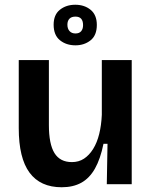

<svg xmlns="http://www.w3.org/2000/svg" viewBox="-20 -776 642 809"><path d="M240 13Q150 13 104.5 -48.5Q59 -110 59 -236V-523H186V-249Q186 -169 209.5 -131Q233 -93 283 -93Q312 -93 334 -107.5Q356 -122 372.5 -148.5Q389 -175 398 -211.5Q407 -248 409 -292V-523H535V-219V0H430L433 -170H416Q403 -106 380 -65.5Q357 -25 322.5 -6Q288 13 240 13ZM298 -585Q259 -585 232.5 -606.5Q206 -628 206 -672Q206 -714 232.5 -735Q259 -756 297 -756Q336 -756 362 -734.5Q388 -713 388 -671Q388 -627 361.5 -606Q335 -585 298 -585ZM298 -635Q314 -635 322 -644.5Q330 -654 330 -670Q330 -688 322 -697Q314 -706 298 -706Q281 -706 272.5 -697Q264 -688 264 -672Q264 -655 273 -645Q282 -635 298 -635Z"/></svg>

Font: Bricolage Grotesque 24pt SemiBold
Style: Regular
Weight: 600
Designer: Mathieu Triay
Foundry: Atelier Triay
Version: Version 1.001;gftools[0.9.33.dev8+g029e19f]